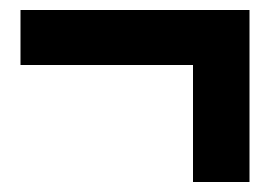

<svg xmlns="http://www.w3.org/2000/svg" viewBox="-20 -482 540 384"><path d="M366 -118V-352H21V-462H479V-118Z"/></svg>

Font: M PLUS 1 Code SemiBold
Style: Regular
Weight: 600
Designer: Coji Morishita
Foundry: UNDERFOREST DESIGN
Version: Version 1.005